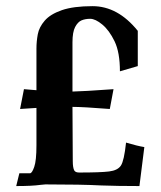

<svg xmlns="http://www.w3.org/2000/svg" viewBox="-20 -610 528 630"><path d="M437.5 0.5Q365.2 0.5 312 -1.5Q248 -4.9 128.9 -4.9L112.8 -3.4Q85.4 0.5 33.2 0.5L43.5 -41.5H78.6Q85 -41.5 92.3 -62.3Q99.6 -83 99.6 -133.3V-255.9L45.9 -252.4L58.6 -317.4L99.6 -314V-450.7Q99.6 -474.1 104 -497.6Q108.4 -521 126.7 -542.2Q145 -563.5 183.1 -576.7Q221.2 -589.8 283.7 -589.8Q366.7 -589.8 432.1 -508.8V-393.1L373.5 -376Q373.5 -438 356 -474.4Q338.4 -510.7 315.7 -529.5Q293 -548.3 275.9 -548.3Q259.8 -548.3 247.6 -543.2Q235.4 -538.1 226.6 -521.5Q217.8 -504.9 217.8 -471.2V-309.6Q251 -310.1 352.5 -317.4L340.3 -252.4Q252 -259.3 217.8 -259.3L218.8 -81.5Q218.8 -60.1 223.6 -50.8Q227.5 -43.9 239.7 -43.9Q309.6 -43.9 337.9 -47.4Q366.2 -50.8 376.7 -66.7Q387.2 -82.5 393.6 -142.1Q431.2 -130.9 453.6 -127.4Z"/></svg>

Font: Quaaykop
Style: Bold
Weight: 700
Designer: Tup Wanders
Foundry: Free font, DO NOT SELL
Version: Version 1.00;July 31, 2023;FontCreator 11.5.0.2430 64-bit